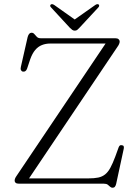

<svg xmlns="http://www.w3.org/2000/svg" viewBox="-20 -884 664 924"><path d="M545.5 -659 112 -14 82.5 -25.5H405.5Q433.5 -25.5 452.8 -29.5Q472 -33.5 486 -44.8Q500 -56 511.2 -76.8Q522.5 -97.5 535 -131L551 -175Q553.5 -181.5 557.2 -184Q561 -186.5 567 -185Q573.5 -184.5 575.2 -180Q577 -175.5 575.5 -168L539 1Q537 9.5 533 14.5Q529 19.5 522 19.5Q514.5 19.5 509.8 14.5Q505 9.5 498.5 4.8Q492 0 480 0H72Q60.5 0 55.5 -4Q50.5 -8 50.5 -14.5Q50.5 -20 52.8 -25.5Q55 -31 60 -38L495.5 -685.5L505.5 -674.5H222Q200 -674.5 181.8 -667.2Q163.5 -660 149.5 -643.5Q135.5 -627 125.5 -599L110.5 -554Q107.5 -545.5 102.2 -541.8Q97 -538 90 -539.5Q84 -540.5 81 -546.5Q78 -552.5 80.5 -562.5L113 -705.5Q116 -716.5 120.8 -721.5Q125.5 -726.5 132 -726.5Q140 -726.5 145.5 -719.8Q151 -713 157.5 -706.5Q164 -700 175 -700H534.5Q545.5 -700 550.8 -695.2Q556 -690.5 556 -684Q556 -679.5 553.5 -673Q551 -666.5 545.5 -659ZM345.5 -786 241 -860Q230.5 -866.5 225 -862.5Q222 -860.5 221.5 -856.8Q221 -853 225.5 -848.5L316 -750.5Q322.5 -744 327.8 -740.2Q333 -736.5 340 -736.5Q347 -736.5 351.8 -740.2Q356.5 -744 362.5 -750.5L453.5 -848.5Q457.5 -853 457.2 -856.8Q457 -860.5 454.5 -862.5Q448.5 -866.5 438.5 -860L333.5 -786Z"/></svg>

Font: Fraunces ExtraLight
Style: Regular
Weight: 250
Version: Version 1.000;[b76b70a41]